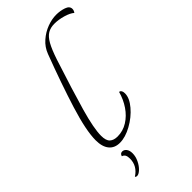

<svg xmlns="http://www.w3.org/2000/svg" viewBox="-400 -1138 1505 1505"><g transform="rotate(-45 352.5 -385.5)"><path d="M105 -142Q105 -249 166.5 -446.5Q228 -644 319 -884Q340 -940 384.5 -979Q429 -1018 481.5 -1037.5Q534 -1057 582 -1057Q626 -1057 665.5 -1043.5Q705 -1030 705 -999Q705 -982 693 -966Q668 -988 618 -1002.5Q568 -1017 523 -1017Q479 -1017 448 -998.5Q417 -980 391.5 -934.5Q366 -889 338 -805Q252 -541 206 -379.5Q160 -218 160 -137Q160 -83 183 -62Q206 -41 248 -41Q308 -41 359.5 -73Q411 -105 448 -159.5Q485 -214 503 -280Q514 -280 521 -269Q528 -258 528 -239Q528 -188 479 -130Q430 -72 358.5 -32.5Q287 7 226 7Q168 7 136.5 -31.5Q105 -70 105 -142ZM120 278Q194 231 194 150Q194 125 186.5 111Q179 97 162 92Q164 81 171 74Q178 67 190 67Q210 67 224 85Q238 103 238 135Q238 170 221 205.5Q204 241 180 263.5Q156 286 137 286Q126 286 120 278Z"/></g></svg>

Font: Charmonman
Style: Regular
Weight: 400
Designer: Ekaluck Peanpanawate
Foundry: Cadson Demak Co.,Ltd.
Version: Version 1.000; ttfautohint (v1.6)